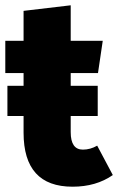

<svg xmlns="http://www.w3.org/2000/svg" viewBox="-20 -687 446 725"><path d="M347 -137 406 -26Q343 18 254 18Q69 18 69 -186V-249H8V-363H69V-411H0V-533H69V-646L247 -667V-533H368L350 -411H247V-363H349V-249H247V-188Q247 -122 293 -122Q321 -122 347 -137Z"/></svg>

Font: FiraGO ExtraBold
Style: Regular
Weight: 800
Designer: bBox Type
Foundry: bBox Type GmbH
Version: Version 1.001;PS 001.001;hotconv 1.0.88;makeotf.lib2.5.64775